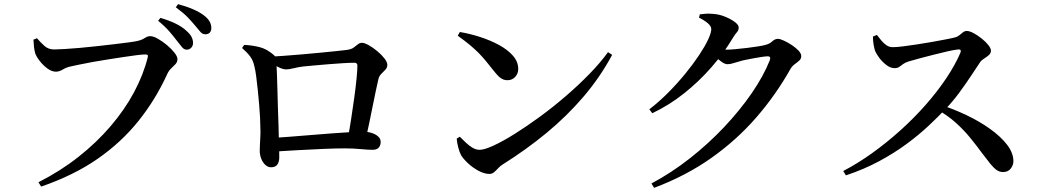

<svg xmlns="http://www.w3.org/2000/svg" viewBox="-20 -849 5010 924"><path d="M165 28Q270 -25 357.5 -94Q445 -163 512.5 -242Q580 -321 625 -405Q670 -489 691 -573Q693 -582 690 -584.5Q687 -587 680 -587Q666 -587 638 -583.5Q610 -580 574 -574.5Q538 -569 499.5 -563Q461 -557 425 -550.5Q389 -544 361 -538Q333 -532 319 -529Q300 -525 282.5 -514.5Q265 -504 249 -504Q229 -504 208 -519.5Q187 -535 170.5 -556.5Q154 -578 149 -594Q145 -610 143.5 -624Q142 -638 141 -658L158 -665Q175 -645 194 -628Q213 -611 240 -611Q258 -611 290.5 -613Q323 -615 364 -618.5Q405 -622 448.5 -627Q492 -632 531 -636.5Q570 -641 599.5 -645Q629 -649 642 -652Q659 -656 668 -661Q677 -666 684.5 -670.5Q692 -675 703 -675Q718 -675 740 -662.5Q762 -650 783.5 -632Q805 -614 819.5 -595.5Q834 -577 834 -565Q834 -551 825 -541Q816 -531 804.5 -520.5Q793 -510 785 -493Q729 -370 646.5 -267Q564 -164 449.5 -84.5Q335 -5 178 49ZM878 -610Q866 -610 856 -622Q846 -634 832 -652Q817 -672 796 -696.5Q775 -721 741 -749L752 -763Q793 -751 825 -735.5Q857 -720 878 -700Q895 -685 902 -671Q909 -657 909 -642Q909 -629 900.5 -619.5Q892 -610 878 -610ZM968 -684Q954 -684 944 -696Q934 -708 918 -727Q903 -745 883.5 -765.5Q864 -786 826 -814L837 -829Q878 -818 909 -804.5Q940 -791 960 -776Q980 -761 988.5 -746Q997 -731 997 -714Q997 -700 989.5 -692Q982 -684 968 -684Z M1654 -183Q1662 -225 1670 -277Q1678 -329 1685 -379.5Q1692 -430 1696 -471.5Q1700 -513 1700 -533Q1700 -547 1686 -547Q1665 -547 1632 -545Q1599 -543 1562 -540Q1525 -537 1492 -534Q1459 -531 1439 -529Q1415 -526 1393 -520.5Q1371 -515 1357 -515Q1341 -515 1317.5 -527Q1294 -539 1276 -553V-576Q1300 -577 1341 -580Q1382 -583 1429.5 -587Q1477 -591 1522.5 -595.5Q1568 -600 1602.5 -603.5Q1637 -607 1651 -609Q1671 -612 1682 -620Q1693 -628 1702 -635.5Q1711 -643 1722 -643Q1734 -643 1754.5 -631.5Q1775 -620 1795.5 -603Q1816 -586 1830 -568Q1844 -550 1844 -537Q1844 -524 1835 -514Q1826 -504 1815.5 -494Q1805 -484 1801 -468Q1796 -447 1789 -413.5Q1782 -380 1774 -340.5Q1766 -301 1757.5 -259.5Q1749 -218 1740 -179ZM1284 -44Q1270 -44 1257.5 -55Q1245 -66 1237.5 -84.5Q1230 -103 1230 -124Q1230 -136 1231 -154.5Q1232 -173 1233 -194Q1234 -215 1233 -235Q1233 -254 1231.5 -283.5Q1230 -313 1227 -347.5Q1224 -382 1220.5 -416.5Q1217 -451 1213 -481.5Q1209 -512 1204 -531Q1198 -558 1184.5 -576.5Q1171 -595 1145 -618L1155 -633Q1195 -631 1230 -622Q1265 -613 1298 -584Q1306 -577 1307.5 -570.5Q1309 -564 1310 -550Q1311 -534 1312.5 -499.5Q1314 -465 1315 -420.5Q1316 -376 1317.5 -329.5Q1319 -283 1320.5 -241.5Q1322 -200 1322 -173Q1323 -152 1323.5 -134.5Q1324 -117 1324 -92Q1324 -71 1315 -57.5Q1306 -44 1284 -44ZM1291 -185Q1327 -187 1375 -191Q1423 -195 1474.5 -199Q1526 -203 1575.5 -207Q1625 -211 1665 -213Q1705 -215 1730 -215Q1751 -215 1769.5 -209Q1788 -203 1800 -192Q1812 -181 1812 -166Q1812 -149 1802.5 -138.5Q1793 -128 1773 -128Q1752 -128 1715 -131.5Q1678 -135 1639 -135Q1597 -135 1539 -132.5Q1481 -130 1416.5 -126.5Q1352 -123 1291 -119Z M2335 -12Q2311 -12 2283 -27Q2255 -42 2232.5 -63Q2210 -84 2199 -102Q2191 -117 2185 -140.5Q2179 -164 2178 -182L2193 -191Q2206 -178 2221.5 -163Q2237 -148 2254 -138Q2271 -128 2288 -128Q2311 -128 2355.5 -148.5Q2400 -169 2457.5 -205Q2515 -241 2578.5 -287.5Q2642 -334 2703.5 -387Q2765 -440 2817.5 -494Q2870 -548 2906 -598L2926 -585Q2868 -477 2788 -383.5Q2708 -290 2610.5 -209.5Q2513 -129 2400 -58Q2387 -50 2377 -39Q2367 -28 2357.5 -20Q2348 -12 2335 -12ZM2422 -463Q2403 -463 2388 -474.5Q2373 -486 2353 -512Q2335 -535 2319 -554.5Q2303 -574 2285 -592.5Q2267 -611 2242.5 -631.5Q2218 -652 2183 -677L2193 -695Q2241 -687 2290.5 -671Q2340 -655 2381.5 -632.5Q2423 -610 2448.5 -581Q2474 -552 2474 -517Q2474 -495 2459.5 -479Q2445 -463 2422 -463Z M3115 34Q3211 -17 3300 -87Q3389 -157 3465 -237.5Q3541 -318 3598 -401Q3655 -484 3685 -560Q3691 -578 3675 -578Q3667 -578 3649 -575.5Q3631 -573 3609.5 -569Q3588 -565 3568 -561Q3548 -557 3537 -553Q3521 -549 3507.5 -544.5Q3494 -540 3481 -540Q3468 -540 3450.5 -553Q3433 -566 3414 -582L3431 -614Q3447 -612 3457.5 -611Q3468 -610 3478 -610Q3493 -610 3520 -612.5Q3547 -615 3576.5 -618.5Q3606 -622 3630 -626Q3654 -630 3664 -633Q3684 -638 3696.5 -650Q3709 -662 3724 -662Q3734 -662 3752.5 -653.5Q3771 -645 3790 -632.5Q3809 -620 3822.5 -606Q3836 -592 3836 -579Q3836 -566 3826.5 -557.5Q3817 -549 3804.5 -540Q3792 -531 3784 -517Q3713 -391 3619 -283Q3525 -175 3403.5 -89Q3282 -3 3128 55ZM3105 -323Q3153 -360 3197 -404.5Q3241 -449 3278.5 -495Q3316 -541 3344 -583Q3372 -625 3387.5 -658Q3403 -691 3403 -709Q3403 -723 3386 -737.5Q3369 -752 3344 -764L3348 -780Q3362 -782 3377.5 -783Q3393 -784 3414 -782Q3442 -780 3470 -768.5Q3498 -757 3516.5 -743Q3535 -729 3535 -717Q3535 -703 3526.5 -694Q3518 -685 3506 -665Q3463 -593 3403.5 -525Q3344 -457 3272.5 -400Q3201 -343 3119 -304Z M4038 -26Q4109 -63 4178.5 -113Q4248 -163 4313 -221.5Q4378 -280 4434 -343.5Q4490 -407 4533 -471Q4576 -535 4602 -595Q4609 -613 4590 -611Q4571 -609 4538.5 -601.5Q4506 -594 4470.5 -585Q4435 -576 4403.5 -567.5Q4372 -559 4352 -553Q4336 -548 4326 -540.5Q4316 -533 4307.5 -527Q4299 -521 4285 -521Q4266 -521 4246.5 -535.5Q4227 -550 4212 -570Q4197 -590 4191 -605Q4187 -618 4184 -635.5Q4181 -653 4181 -673L4200 -681Q4210 -668 4221.5 -654Q4233 -640 4246.5 -631Q4260 -622 4277 -622Q4296 -622 4327 -626Q4358 -630 4394.5 -635.5Q4431 -641 4467 -647.5Q4503 -654 4532 -659.5Q4561 -665 4576 -669Q4588 -672 4597 -679.5Q4606 -687 4614.5 -693.5Q4623 -700 4632 -700Q4646 -700 4665.5 -689.5Q4685 -679 4704.5 -663.5Q4724 -648 4736.5 -632Q4749 -616 4749 -605Q4749 -593 4739 -584Q4729 -575 4716.5 -567.5Q4704 -560 4697 -550Q4679 -523 4653.5 -484.5Q4628 -446 4596.5 -403Q4565 -360 4527 -321Q4493 -285 4447 -242Q4401 -199 4342 -155.5Q4283 -112 4210.5 -73Q4138 -34 4051 -5ZM4807 -21Q4790 -21 4776 -31Q4762 -41 4746.5 -60Q4731 -79 4710 -107Q4680 -148 4649 -186Q4618 -224 4579 -259Q4540 -294 4485 -325L4502 -346Q4568 -325 4631 -295Q4694 -265 4745 -228.5Q4796 -192 4826.5 -152.5Q4857 -113 4857 -73Q4857 -54 4844 -37.5Q4831 -21 4807 -21Z"/></svg>

Font: Noto Serif HK ExtraLight SemiBold
Style: Regular
Weight: 600
Version: Version 2.002-H1;hotconv 1.1.0;makeotfexe 2.6.0